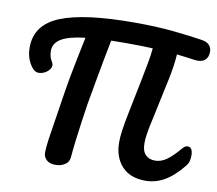

<svg xmlns="http://www.w3.org/2000/svg" viewBox="-89 -953 1202 1063"><g transform="rotate(10 511.5 -421.0)"><path d="M289 5Q255 5 237.5 -11.5Q220 -28 220 -53Q220 -79 226.5 -126Q233 -173 243 -232.5Q253 -292 262 -355Q273 -427 284 -487.5Q295 -548 306.5 -603Q318 -658 330 -717Q236 -706 195 -680.5Q154 -655 154 -613Q154 -592 159 -577.5Q164 -563 171 -552Q181 -536 173.5 -520.5Q166 -505 149.5 -494Q133 -483 114 -481Q95 -479 81 -491Q62 -508 48.5 -539Q35 -570 35 -611Q35 -739 169 -793Q303 -847 581 -847Q707 -847 801 -837.5Q895 -828 965 -817Q998 -812 1010.5 -795.5Q1023 -779 1023 -761Q1023 -728 1003.5 -712Q984 -696 946 -701Q919 -705 894 -708Q869 -711 845 -714Q840 -644 824 -570L763 -284Q759 -262 756 -241.5Q753 -221 753 -198Q753 -155 773 -134.5Q793 -114 827 -114Q861 -114 892.5 -136.5Q924 -159 966 -209Q974 -218 980.5 -220.5Q987 -223 993 -223Q1007 -223 1014 -210.5Q1021 -198 1021 -178Q1021 -164 1018 -148Q1015 -132 1002 -116Q950 -52 899.5 -23.5Q849 5 793 5Q707 5 660.5 -46Q614 -97 614 -181Q614 -211 620 -252Q626 -293 638 -352L675 -535Q685 -587 694.5 -636.5Q704 -686 707 -724Q641 -727 551 -727Q509 -727 473 -726Q461 -666 450.5 -609.5Q440 -553 429 -492Q418 -431 405 -357Q398 -312 390 -255.5Q382 -199 375.5 -145.5Q369 -92 366 -55Q364 -24 341 -9.5Q318 5 289 5Z"/></g></svg>

Font: Pacifico
Style: Regular
Weight: 400
Designer: Vernon Adams
Foundry: Vernon Adams
Version: Version 3.010; ttfautohint (v1.8.4.7-5d5b)